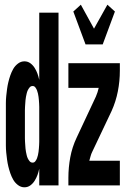

<svg xmlns="http://www.w3.org/2000/svg" viewBox="-20 -789 540 817"><path d="M84 8Q69 8 56.5 -1.5Q44 -11 36.5 -24Q29 -37 24 -51.5Q19 -66 15.5 -80.5Q12 -95 10 -110Q8 -125 6.5 -140Q5 -155 5 -170Q5 -185 5 -200V-320Q5 -335 5 -350Q5 -365 6.5 -380Q8 -395 10 -410Q12 -425 15.5 -439.5Q19 -454 24 -468.5Q29 -483 36.5 -496Q44 -509 56.5 -518.5Q69 -528 84 -528Q98 -528 109 -520Q120 -512 127.5 -500Q135 -488 139.5 -475.5Q144 -463 147 -449V-735H229V0H147V-71Q144 -57 139.5 -44.5Q135 -32 127.5 -20Q120 -8 109 0Q98 8 84 8ZM119 -97Q126 -97 130.5 -103Q135 -109 137.5 -115.5Q140 -122 141.5 -129Q143 -136 144 -143Q145 -150 145.5 -157.5Q146 -165 146.5 -172Q147 -179 147 -186Q147 -193 147 -200V-320Q147 -327 147 -334Q147 -341 146.5 -348Q146 -355 145.5 -362.5Q145 -370 144 -377Q143 -384 141.5 -391Q140 -398 137.5 -404.5Q135 -411 130.5 -417Q126 -423 119 -423Q111 -423 106 -417Q101 -411 98 -404.5Q95 -398 93.5 -391Q92 -384 90.5 -377Q89 -370 88.5 -363Q88 -356 87.5 -349Q87 -342 86.5 -334.5Q86 -327 86 -320V-200Q86 -193 86.5 -185.5Q87 -178 87.5 -171Q88 -164 88.5 -157Q89 -150 90.5 -143Q92 -136 93.5 -129Q95 -122 98 -115.5Q101 -109 106 -103Q111 -97 119 -97ZM344 -600 292 -740 324 -769 380 -667 437 -769 469 -740 417 -600ZM271 0V-33Q271 -76 279 -119.5Q287 -163 306 -203L388 -378Q392 -387 395 -396.5Q398 -406 400 -415H271V-520H490V-488Q490 -444 481.5 -400.5Q473 -357 455 -317L372 -142Q368 -134 365.5 -124.5Q363 -115 360 -105H490V0Z"/></svg>

Font: Iosevka Curly Extrabold
Style: Regular
Weight: 800
Monospace: yes
Designer: Belleve Invis
Foundry: Belleve Invis
Version: Version 22.1.2; ttfautohint (v1.8.4)